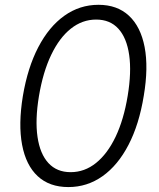

<svg xmlns="http://www.w3.org/2000/svg" viewBox="-20 -757 652 787"><path d="M260.3 9.8Q182.6 9.8 134.5 -34.9Q86.4 -79.6 70.6 -163.3Q54.7 -247.1 73.7 -363.3Q93.3 -480 137 -563.7Q180.7 -647.5 243.7 -692.4Q306.6 -737.3 383.8 -737.3Q460.4 -737.3 508.5 -692.6Q556.6 -647.9 572.8 -564.2Q588.9 -480.5 569.3 -364.3Q550.3 -247.1 506.8 -163.3Q463.4 -79.6 400.4 -34.9Q337.4 9.8 260.3 9.8ZM269.5 -51.3Q326.7 -51.3 373.5 -88.9Q420.4 -126.5 453.9 -196.5Q487.3 -266.6 503.4 -364.3Q519.5 -461.4 509.5 -531.5Q499.5 -601.6 465.3 -639.2Q431.2 -676.8 374 -676.8Q317.4 -676.8 270.5 -639.6Q223.6 -602.5 189.9 -532.2Q156.2 -461.9 139.6 -362.8Q123.5 -265.6 133.8 -195.8Q144 -126 178.5 -88.6Q212.9 -51.3 269.5 -51.3Z"/></svg>

Font: Inter 18pt Light
Style: Italic
Weight: 300
Italic angle: -9.3988°
Designer: Rasmus Andersson
Foundry: rsms
Version: Version 4.001;git-66647c0bb